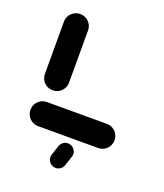

<svg xmlns="http://www.w3.org/2000/svg" viewBox="-125 -603 709 831"><g transform="rotate(20 229.5 -187.5)"><path d="M427.8 -55.6Q427.8 -40.4 420.4 -27.6Q413 -14.8 400.2 -7.4Q387.4 0 372.2 0H96.3Q81.1 0 68.3 -7.4Q55.6 -14.8 48.1 -27.6Q40.7 -40.4 40.7 -55.6Q40.7 -70.7 48.1 -83.5Q55.6 -96.3 68.3 -103.7Q81.1 -111.1 96.3 -111.1H372.2Q387.4 -111.1 400.2 -103.7Q413 -96.3 420.4 -83.5Q427.8 -70.7 427.8 -55.6ZM101.9 -167.4Q86.7 -167.4 73.9 -174.8Q61.1 -182.2 53.7 -195Q46.3 -207.8 46.3 -223V-463Q46.3 -478.1 53.7 -490.9Q61.1 -503.7 73.9 -511.1Q86.7 -518.5 101.9 -518.5Q117 -518.5 129.8 -511.1Q142.6 -503.7 150 -490.9Q157.4 -478.1 157.4 -463V-223Q157.4 -207.8 150 -195Q142.6 -182.2 129.8 -174.8Q117 -167.4 101.9 -167.4ZM191.5 106.7Q191.5 102.2 193.3 95.9L208.1 51.9Q211.5 40.4 221.3 33Q231.1 25.6 243.3 25.6Q258.9 25.6 269.8 36.7Q280.7 47.8 280.7 63Q280.7 67.4 278.9 73.7L264.1 117.8Q260.7 129.3 250.9 136.7Q241.1 144.1 228.9 144.1Q213.3 144.1 202.4 133Q191.5 121.9 191.5 106.7Z"/></g></svg>

Font: 26F Galaxy Sans Black
Style: Regular
Weight: 900
Designer: C₂₉H₂₅N₃O₅
Version: Version 1.100